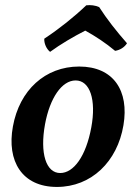

<svg xmlns="http://www.w3.org/2000/svg" viewBox="-20 -730 538 759"><path d="M178 -525C219 -555 270 -585 317 -609C357 -587 398 -560 435 -529C455 -532 473 -544 482 -559C439 -608 403 -654 372 -702C356 -709 338 -711 321 -709C273 -663 214 -616 155 -577C154 -559 163 -537 178 -525ZM205 9C341 9 444 -91 468 -235C491 -371 429 -467 293 -467C159 -467 57 -374 31 -230C6 -93 67 9 205 9ZM218 -46C162 -46 137 -124 158 -239C177 -342 224 -412 279 -412C336 -412 361 -335 341 -227C320 -112 271 -46 218 -46Z"/></svg>

Font: Vollkorn Semibold
Style: Italic
Weight: 600
Italic angle: -11°
Designer: Friedrich Althausen
Foundry: Friedrich Althausen
Version: Version 4.015;PS 004.015;hotconv 1.0.88;makeotf.lib2.5.64775